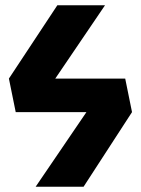

<svg xmlns="http://www.w3.org/2000/svg" viewBox="-20 -713 538 733"><path d="M484 -285 299 0H116L310 -285H40L14 -413L199 -693H381L191 -413H458Z"/></svg>

Font: FiraGOUPP
Style: Bold
Weight: 700
Designer: bBox Type
Foundry: bBox Type GmbH
Version: Version 1.001